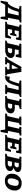

<svg xmlns="http://www.w3.org/2000/svg" viewBox="2718 -3374 736 6353"><g transform="rotate(90 3086.5 -197.0)"><path d="M-70 151 -21 -89H23Q76 -138 119.5 -222.5Q163 -307 199 -426L209 -457L103 -480L113 -535H657L648 -485Q636 -480 629.5 -478Q623 -476 610.5 -472.5Q598 -469 571 -459L496 -89H576L528 151H469L454 0H66L-9 151ZM302 -445Q265 -308 227 -222Q189 -136 141 -89H341L423 -445Z M624 0 633 -48Q652 -56 672 -62.5Q692 -69 712 -73L798 -459L720 -482L730 -535H1251L1215 -357H1158L1140 -449H937L911 -314H1017L1056 -374H1109L1067 -165H1015L999 -228H893L864 -87H1073L1133 -193H1190L1152 0Z M1250 0 1259 -50Q1275 -57 1294 -63Q1313 -69 1338 -75L1424 -457L1347 -480L1356 -535H1826L1789 -349H1718L1705 -446H1567L1541 -318H1654Q1737 -318 1783 -281Q1829 -244 1829 -188Q1829 -132 1795.5 -89.5Q1762 -47 1703 -23.5Q1644 0 1569 0ZM1495 -88H1601Q1635 -99 1653 -123.5Q1671 -148 1671 -178Q1671 -229 1607 -229H1523Z M2365 -67Q2378 -62 2389 -57.5Q2400 -53 2411 -48L2405 0H2120L2129 -49L2208 -74L2200 -142H2012L1976 -73Q1994 -67 2008 -63Q2022 -59 2043 -48L2037 0H1794L1803 -49L1865 -80L2121 -535H2287ZM2053 -219H2192L2167 -436Z M2422 3 2453 -155 2557 -136Q2584 -185 2611 -262Q2638 -339 2663 -423L2673 -457L2569 -480L2580 -535H3121L3112 -485Q3092 -477 3073.5 -471Q3055 -465 3035 -459L2957 -73L3025 -55L3015 0H2715L2725 -49Q2741 -57 2763 -64.5Q2785 -72 2803 -75L2887 -445H2766Q2730 -308 2696.5 -219.5Q2663 -131 2624.5 -81.5Q2586 -32 2537 -13Q2488 6 2422 3Z M3083 0 3092 -50Q3128 -66 3171 -75L3257 -457L3179 -480L3189 -535H3519L3509 -482Q3481 -474 3456 -468Q3431 -462 3400 -457L3373 -318H3487Q3569 -318 3615.5 -281.5Q3662 -245 3662 -185Q3662 -137 3631 -94.5Q3600 -52 3542 -26Q3484 0 3401 0ZM3328 -88H3433Q3467 -99 3485 -123.5Q3503 -148 3503 -176Q3503 -230 3440 -230H3355Z M3664 0 3673 -50Q3695 -58 3710 -63Q3725 -68 3752 -75L3838 -457L3760 -480L3770 -535H4059L4050 -485Q4035 -478 4018.5 -471Q4002 -464 3983 -459L3909 -89H4085L4168 -457L4104 -480L4115 -535H4400L4390 -485Q4372 -477 4353.5 -470.5Q4335 -464 4313 -459L4239 -89H4321L4274 151H4214L4198 0Z M4368 0 4377 -48Q4396 -56 4416 -62.5Q4436 -69 4456 -73L4542 -459L4464 -482L4474 -535H4995L4959 -357H4902L4884 -449H4681L4655 -314H4761L4800 -374H4853L4811 -165H4759L4743 -228H4637L4608 -87H4817L4877 -193H4934L4896 0Z M4993 0 5002 -48Q5033 -63 5080 -73L5167 -459L5089 -482L5099 -535H5425Q5504 -535 5554 -506Q5604 -477 5604 -421Q5604 -372 5563.5 -333Q5523 -294 5456 -276Q5572 -249 5572 -160Q5572 -114 5540 -77.5Q5508 -41 5450.5 -20.5Q5393 0 5316 0ZM5378 -449H5306L5278 -310H5378Q5409 -325 5428 -348Q5447 -371 5447 -398Q5447 -449 5378 -449ZM5233 -86H5354Q5384 -97 5402.5 -119.5Q5421 -142 5421 -169Q5421 -197 5402 -210.5Q5383 -224 5351 -224H5260Z M5894 11Q5785 11 5721.5 -49Q5658 -109 5658 -215Q5658 -311 5699 -385.5Q5740 -460 5812.5 -502.5Q5885 -545 5977 -545Q6086 -545 6149.5 -485.5Q6213 -426 6213 -320Q6213 -221 6172.5 -146.5Q6132 -72 6060.5 -30.5Q5989 11 5894 11ZM5900 -81Q5987 -81 6028 -184Q6036 -204 6043 -235Q6050 -266 6054.5 -296Q6059 -326 6059 -344Q6059 -448 5959 -448Q5926 -448 5890 -435Q5853 -382 5832 -316Q5811 -250 5811 -188Q5811 -81 5900 -81Z"/></g></svg>

Font: Piazzolla SC
Style: Bold Italic
Weight: 700
Italic angle: -11.3°
Designer: Juan Pablo del Peral
Foundry: Huerta Tipografica
Version: Version 1.330